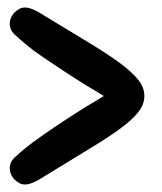

<svg xmlns="http://www.w3.org/2000/svg" viewBox="-20 -624 431 512"><path d="M50 -505Q33 -519 19.5 -531.5Q6 -544 6 -561Q6 -576 17 -589Q24 -596 31 -600Q38 -604 47 -604Q56 -604 69 -598.5Q82 -593 102 -580Q166 -541 215 -511.5Q264 -482 297.5 -457.5Q331 -433 348 -412Q365 -391 365 -368Q365 -345 347.5 -323.5Q330 -302 296.5 -278Q263 -254 214 -224.5Q165 -195 102 -156Q82 -143 69 -137.5Q56 -132 47 -132Q38 -132 31 -136Q24 -140 17 -147Q6 -160 6 -175Q6 -192 19.5 -204.5Q33 -217 50 -231Q69 -246 97 -265.5Q125 -285 154 -304Q183 -323 210.5 -340Q238 -357 257 -368Q238 -379 210.5 -396Q183 -413 154 -432Q125 -451 97 -470Q69 -489 50 -505Z"/></svg>

Font: Sniglet
Style: Regular
Weight: 400
Designer: Haley Fiege
Foundry: Haley Fiege, Pablo Impallari, Brenda Gallo
Version: Version 2.000; ttfautohint (v0.95) -l 8 -r 50 -G 200 -x 14 -